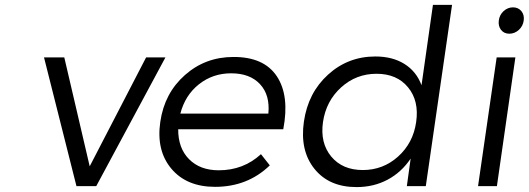

<svg xmlns="http://www.w3.org/2000/svg" viewBox="-20 -762 2165 786"><path d="M160.2 -526.9H243.2L347.2 -81.1L578.1 -526.9H657.2L374 0H293Z M935.5 -528.8Q1060.5 -529.3 1113.3 -449.7Q1166 -370.1 1139.6 -232.9H709.5Q709 -155.8 753.9 -110.4Q798.8 -64.9 875.5 -64.9Q976.6 -64.9 1048.3 -130.9L1084.5 -85Q993.7 2.9 860.4 2.9Q744.1 2.9 681.6 -71.3Q619.1 -145.5 636.2 -263.2Q653.3 -380.9 737.1 -454.8Q820.8 -528.8 935.5 -528.8ZM718.3 -296.9H1078.6Q1085.9 -372.6 1044.7 -417.2Q1003.4 -461.9 926.3 -461.9Q851.1 -461.9 794.4 -417Q737.8 -372.1 718.3 -296.9Z M1516.6 -530.8Q1586.9 -530.8 1635.7 -500.2Q1684.6 -469.7 1705.6 -413.1L1752.4 -742.2H1830.6L1723.1 0H1645.5L1661.1 -112.8Q1623.5 -56.6 1566.7 -26.4Q1509.8 3.9 1439.5 3.9Q1327.1 3.9 1267.1 -71Q1207 -146 1224.1 -264.2Q1241.2 -382.3 1323 -456.5Q1404.8 -530.8 1516.6 -530.8ZM1302.2 -262.2Q1290 -176.8 1335.9 -121.3Q1381.8 -65.9 1465.3 -65.9Q1548.3 -65.9 1609.9 -121.3Q1671.4 -176.8 1683.6 -262.2Q1696.3 -348.6 1650.6 -404.3Q1605 -460 1521.5 -460Q1438 -460 1376.5 -404.3Q1314.9 -348.6 1302.2 -262.2Z M1937 0 2013.2 -526.9H2089.8L2014.2 0ZM2064.9 -624Q2043.5 -624 2031.2 -639.6Q2019 -655.3 2022 -678.2Q2024.9 -701.2 2041.7 -716.6Q2058.6 -731.9 2080.1 -731.9Q2101.6 -731.9 2114.3 -716.6Q2127 -701.2 2124 -678.2Q2121.1 -655.3 2104 -639.6Q2086.9 -624 2064.9 -624Z"/></svg>

Font: Trueno Light
Style: Italic
Weight: 300
Designer: Julieta Ulanovsky
Foundry: Julieta Ulanovsky
Version: Version 3.001b | FøM Fix